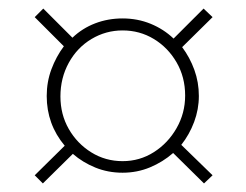

<svg xmlns="http://www.w3.org/2000/svg" viewBox="-20 -559 574 448"><path d="M149 -471Q172 -493 202 -504.5Q232 -516 266 -516Q301 -516 331.5 -503.5Q362 -491 385 -469L455 -539L476 -519L405 -449Q423 -425 433.5 -396Q444 -367 444 -335Q444 -304 433 -274.5Q422 -245 403 -221L476 -150L456 -131L384 -202Q360 -181 330 -168.5Q300 -156 266 -156Q232 -156 202.5 -168Q173 -180 150 -200L80 -131L61 -150L131 -219Q89 -269 89 -335Q89 -368 100 -397.5Q111 -427 129 -451L61 -519L81 -539ZM121 -334Q121 -292 140.5 -258Q160 -224 193 -203.5Q226 -183 266 -183Q306 -183 339 -204Q372 -225 392 -260Q412 -295 412 -336Q412 -379 392 -413.5Q372 -448 339 -468Q306 -488 266 -488Q227 -488 193.5 -468Q160 -448 140.5 -412.5Q121 -377 121 -334Z"/></svg>

Font: Raleway Thin ExtraLight
Style: Regular
Weight: 250
Version: Version 4.026